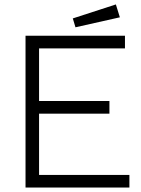

<svg xmlns="http://www.w3.org/2000/svg" viewBox="-20 -845 633 865"><path d="M563 0H95V-684H543V-627H156V-390H473V-333H156V-57H563ZM308 -762 502 -825 520 -767 320 -722Z"/></svg>

Font: Snippet
Style: Regular
Weight: 400
Designer: Gesine Todt
Foundry: Gesine Todt
Version: Version 1.000